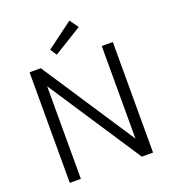

<svg xmlns="http://www.w3.org/2000/svg" viewBox="-160 -1025 1015 1142"><g transform="rotate(-20 347.5 -454.0)"><path d="M84 0V-700H155L541 -114V-700H611V0H540L154 -586V0ZM272 -743 245 -784 412 -908 451 -853Z"/></g></svg>

Font: DM Sans 9pt Light
Style: Regular
Weight: 300
Version: Version 4.004;gftools[0.9.30]